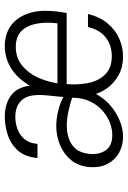

<svg xmlns="http://www.w3.org/2000/svg" viewBox="114 -639 534 802"><g transform="rotate(-90 381.0 -238.0)"><path d="M84 -130Q87.5 -176 112.5 -207Q137.5 -238 175.5 -254Q213.5 -270 256 -270Q287 -270 322.8 -261Q358.5 -252 390.5 -233L374.5 -218L383.5 -308.5Q391 -381.5 366.2 -411.2Q341.5 -441 294 -441Q266.5 -441 241.5 -431.5Q216.5 -422 200 -401.8Q183.5 -381.5 181 -348.5H122Q126.5 -401 153.8 -430.8Q181 -460.5 219 -472.8Q257 -485 294 -485Q350 -485 386.2 -456.8Q422.5 -428.5 426 -360.5L416 -364.5Q444 -422 489.2 -453.5Q534.5 -485 590 -485Q627 -485 655.2 -471.2Q683.5 -457.5 702.2 -432.5Q721 -407.5 729.8 -374.2Q738.5 -341 736.5 -302.5Q736 -286 733.8 -266Q731.5 -246 727.5 -226.5H408L432.5 -246Q425.5 -187 434.5 -140Q443.5 -93 471.2 -65.5Q499 -38 547.5 -38Q593.5 -38 626 -63.8Q658.5 -89.5 669 -137.5H723.5Q712 -89 684.8 -56.2Q657.5 -23.5 621 -7.2Q584.5 9 545.5 9Q502 9 468.5 -9.5Q435 -28 413.8 -57.2Q392.5 -86.5 386 -119.5H398Q367 -56.5 314.2 -23.8Q261.5 9 211 9Q173 9 143 -8.2Q113 -25.5 97 -56.8Q81 -88 84 -130ZM139 -130Q135.5 -91 154.2 -63.5Q173 -36 218 -36Q247 -36 276.2 -48.8Q305.5 -61.5 329 -85.8Q352.5 -110 364.8 -144.8Q377 -179.5 372.5 -222.5L388.5 -199Q353.5 -211 319.8 -218.5Q286 -226 256.5 -226Q229 -226 203.2 -217.5Q177.5 -209 160 -188.2Q142.5 -167.5 139 -130ZM431.5 -248 411 -265H684.5Q690.5 -312 683.2 -351.5Q676 -391 652.8 -415Q629.5 -439 586 -439Q539.5 -439 506.8 -411.5Q474 -384 455.5 -340.5Q437 -297 431.5 -248Z"/></g></svg>

Font: Karla Light
Style: Italic
Weight: 300
Italic angle: -8°
Designer: Jonathan Pinhorn
Version: Version 2.004;gftools[0.9.33]